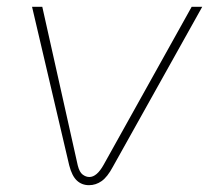

<svg xmlns="http://www.w3.org/2000/svg" viewBox="-20 -530 619 563"><path d="M241 13Q220 13 205.5 -0.5Q191 -14 183 -45L74 -510H104L208 -45Q213 -25 222.5 -18Q232 -11 242 -11Q264 -11 284 -47L542 -510H573L311 -41Q295 -11 278 1Q261 13 241 13Z"/></svg>

Font: MuseoModerno Thin
Style: Italic
Weight: 100
Italic angle: -9°
Designer: Pablo Cosgaya, Héctor Gatti, Marcela Romero, and the Authors of The MuseoModerno Project.
Foundry: Omnibus-Type Team
Version: Version 1.003